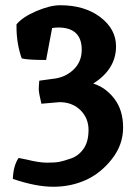

<svg xmlns="http://www.w3.org/2000/svg" viewBox="-20 -571 514 733"><path d="M292 -381Q292 -466 202 -466Q193 -466 179 -464L156 -342Q86 -342 63 -348Q43 -404 43 -469V-478Q66 -506 118.5 -528.5Q171 -551 210 -551Q303 -551 363 -505.5Q423 -460 423 -394Q423 -307 336 -252Q384 -237 417 -193.5Q450 -150 450 -84Q450 -18 407 36.5Q364 91 307 116.5Q250 142 183.5 142Q117 142 29 112Q31 61 51 32L81 38Q129 50 159.5 50Q190 50 206 47Q222 44 251 34Q280 24 299 -3Q318 -30 318 -75Q318 -120 287 -150.5Q256 -181 207 -181Q204 -181 138 -175Q128 -217 128 -230Q128 -243 130 -263L189 -271Q232 -277 262 -306.5Q292 -336 292 -381Z"/></svg>

Font: Inika
Style: Bold
Weight: 700
Version: Version 1.001